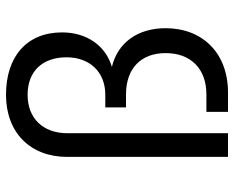

<svg xmlns="http://www.w3.org/2000/svg" viewBox="-90 -690 780 640"><g transform="rotate(-90 300.0 -370.0)"><path d="M397 -387C468 -408 512 -471 512 -553C512 -672 430 -740 304 -740C178 -740 97 -659 97 -536V0H176V-536C176 -617 226 -668 304 -668C382 -668 429 -619 429 -538C429 -463 382 -409 304 -409H262V-340H305C392 -340 443 -290 443 -208C443 -125 392 -72 305 -72H247V0H312C442 0 526 -84 526 -208C526 -302 477 -368 397 -387Z"/></g></svg>

Font: Tekne LDO Light
Style: Regular
Weight: 300
Monospace: yes
Designer: Alessio Laiso, Mario Rullo, Paolo Rosset
Foundry: Alessio Laiso
Version: Version 1.000;hotconv 1.0.109;makeotfexe 2.5.65596